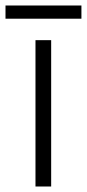

<svg xmlns="http://www.w3.org/2000/svg" viewBox="-41 -678 316 698"><path d="M145 0H88V-532H145ZM255 -658V-610H-21V-658Z"/></svg>

Font: Noto Sans Khmer Light
Style: Regular
Weight: 300
Version: Version 2.003